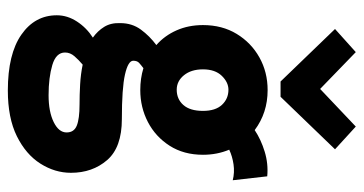

<svg xmlns="http://www.w3.org/2000/svg" viewBox="-239 -508 928 490"><g transform="rotate(90 225.0 -263.0)"><path d="M210 -157Q180 -157 154 -165Q146 -159 140.5 -154Q135 -149 135 -139Q135 -126 170 -118Q205 -110 284 -110Q356 -110 388.5 -72.5Q421 -35 421 20Q421 61 397.5 98Q374 135 327.5 158Q281 181 211 181Q118 181 68.5 146.5Q19 112 19 56Q19 29 35 4.5Q51 -20 76 -36Q59 -48 48.5 -65Q38 -82 39 -106Q39 -136 55.5 -158.5Q72 -181 95 -198Q71 -219 57.5 -249.5Q44 -280 44 -317Q44 -366 66.5 -403Q89 -440 126.5 -461Q164 -482 210 -482Q268 -482 312 -449Q336 -465 367 -474.5Q398 -484 430 -481L440 -393Q420 -398 399.5 -395Q379 -392 362 -384Q375 -353 375 -317Q375 -268 352 -232Q329 -196 291.5 -176.5Q254 -157 210 -157ZM209 -250Q233 -250 248 -267Q263 -284 263 -317Q263 -349 247.5 -365.5Q232 -382 209 -382Q190 -382 173.5 -365Q157 -348 157 -317Q157 -287 172 -268.5Q187 -250 209 -250ZM114 35Q114 58 146 67.5Q178 77 223 77Q265 77 291.5 64Q318 51 318 31Q318 12 300.5 5Q283 -2 247 -2Q222 -2 195.5 -3.5Q169 -5 145 -10Q133 0 123.5 11Q114 22 114 35ZM113 -707 207 -616 303 -707 361 -654 227 -515H188L54 -654Z"/></g></svg>

Font: Inconsolata SemiCondensed Black
Style: Regular
Weight: 900
Width: 4
Monospace: yes
Designer: Raph Levien, Cyreal, Brenton Simpson
Foundry: Raph Levien, Cyreal, Google
Version: Version 3.001; ttfautohint (v1.8.2.53-6de2)